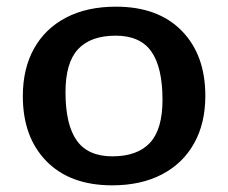

<svg xmlns="http://www.w3.org/2000/svg" viewBox="-20 -545 684 576"><path d="M316.5 11Q190.5 11 119.5 -61.2Q48.5 -133.5 48.5 -256.5Q48.5 -339 82 -399.2Q115.5 -459.5 178.2 -492.2Q241 -525 328 -525Q454 -525 525 -452.8Q596 -380.5 596 -257.5Q596 -175 562.2 -114.8Q528.5 -54.5 465.8 -21.8Q403 11 316.5 11ZM317 -76Q392 -76 429.8 -116.5Q467.5 -157 467.5 -245.5Q467.5 -343 434 -390.5Q400.5 -438 327 -438Q252 -438 214.2 -397.5Q176.5 -357 176.5 -268.5Q176.5 -171 210.2 -123.5Q244 -76 317 -76Z"/></svg>

Font: Newsreader 6pt Medium
Style: Regular
Weight: 500
Designer: Hugues Gentile
Foundry: Production Type
Version: Version 1.003; ttfautohint (v1.8.3)